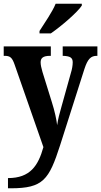

<svg xmlns="http://www.w3.org/2000/svg" viewBox="-20 -786 545 1035"><path d="M193 -619V-606H254C311 -645 399 -721 421 -756V-766H280C262 -721 220 -662 193 -619ZM23 174V229H38C213 229 244 183 304 -3L435 -414C453 -469 470 -485 502 -485H505V-536H318V-485H322C357 -483 372 -476 372 -450C372 -434 368 -411 363 -396L310 -206C301 -175 293 -145 288 -111C285 -140 275 -187 259 -237L209 -398C203 -419 199 -436 199 -450C199 -473 212 -485 250 -485H254V-536H0V-485H4C33 -485 45 -478 59 -437L214 7C186 107 143 174 23 174Z"/></svg>

Font: Noto Serif Condensed
Style: Bold
Weight: 700
Width: 3
Designer: Monotype Design Team
Foundry: Monotype Imaging Inc.
Version: Version 2.015